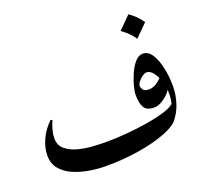

<svg xmlns="http://www.w3.org/2000/svg" viewBox="-98 -629 786 747"><g transform="rotate(-20 295.5 -255.5)"><path d="M546.9 -138.2 571.3 -196.3Q571.3 -161.1 560.1 -126.2Q548.8 -91.3 526.4 -65.4Q510.3 -46.9 464.8 -30Q419.4 -13.2 356.2 -2.9Q293 7.3 221.7 7.3Q188 7.3 152.6 1.5Q117.2 -4.4 86.9 -17.6Q56.6 -30.8 38.1 -53.2Q19.5 -75.7 19.5 -108.9Q19.5 -140.1 34.4 -173.6Q49.3 -207 79.1 -235.8L85.4 -231.9Q67.9 -192.9 67.9 -163.1Q67.9 -133.3 88.4 -116.5Q108.9 -99.6 139.6 -91.8Q170.4 -84 201.7 -82.3Q232.9 -80.6 254.9 -80.6Q290 -80.6 335.7 -84.2Q381.3 -87.9 426 -95.2Q470.7 -102.5 503.9 -113.3Q537.1 -124 546.9 -138.2ZM541.5 -127.9Q551.3 -166 545.2 -201.2Q539.1 -236.3 524.2 -259Q509.3 -281.7 491.7 -281.7Q485.4 -281.7 475.3 -274.9Q465.3 -268.1 457.5 -258.3Q449.7 -248.5 449.7 -239.3Q449.7 -234.9 455.3 -225.3Q460.9 -215.8 480.5 -215.8Q498.5 -215.8 516.6 -229.5Q534.7 -243.2 539.6 -253.9L553.2 -205.1Q550.3 -191.4 537.4 -177Q524.4 -162.6 507.3 -152.6Q490.2 -142.6 475.6 -142.6Q444.3 -142.6 433.6 -160.9Q422.9 -179.2 422.9 -213.4Q422.9 -226.1 429 -249.5Q435.1 -272.9 445.8 -297.1Q456.5 -321.3 471.2 -338.1Q485.8 -355 503.4 -355Q525.9 -355 540.8 -331.8Q555.7 -308.6 563.5 -272.2Q571.3 -235.8 571.3 -196.3Q566.9 -172.9 559.1 -156.5Q551.3 -140.1 541.5 -127.9ZM503.9 -518.1Q535.2 -496.1 554.7 -467.3L503.9 -416.5Q494.1 -431.6 481.2 -444.1Q468.3 -456.5 453.1 -467.3Z"/></g></svg>

Font: Lateef
Style: Regular
Weight: 400
Designer: SIL International
Foundry: SIL International
Version: Version 4.200